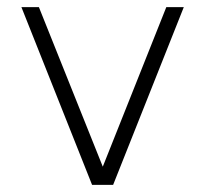

<svg xmlns="http://www.w3.org/2000/svg" viewBox="-20 -518 575 538"><path d="M297 0H238L40 -498H89L268 -51L446 -498H495Z"/></svg>

Font: Sulphur Point Light
Style: Regular
Weight: 300
Designer: Noponies / Dale Sattler
Foundry: Noponies
Version: Version 1.000; ttfautohint (v1.8)